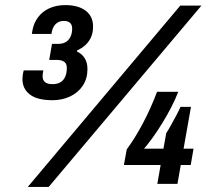

<svg xmlns="http://www.w3.org/2000/svg" viewBox="-20 -721 851 753"><path d="M89 12 687 -699H770L171 12ZM186 -328Q126 -328 97 -350.5Q68 -373 68 -411Q68 -417 69 -425Q70 -433 73 -445H150Q148 -435 147.5 -430Q147 -425 147 -422Q147 -407 156.5 -399Q166 -391 186 -391Q203 -391 215.5 -397.5Q228 -404 235 -418.5Q242 -433 242 -454Q242 -467 237 -473.5Q232 -480 223.5 -483Q215 -486 204 -486H173L184 -549H210Q224 -549 236 -555Q248 -561 255.5 -575Q263 -589 263 -609Q263 -624 254.5 -631.5Q246 -639 231 -639Q218 -639 208.5 -634Q199 -629 192.5 -619.5Q186 -610 183 -595L182 -588H105L107 -601Q112 -630 129 -653Q146 -676 173.5 -688.5Q201 -701 236 -701Q287 -701 316 -679Q345 -657 345 -617Q345 -592 336.5 -574Q328 -556 314 -543.5Q300 -531 282 -523V-519Q301 -510 312 -493Q323 -476 323 -450Q323 -413 305 -385.5Q287 -358 255.5 -343Q224 -328 186 -328ZM597 0 610 -74H466L477 -135Q510 -180 540.5 -237.5Q571 -295 596 -361H679Q668 -332 651.5 -300Q635 -268 615.5 -236.5Q596 -205 577.5 -179.5Q559 -154 545 -138H621L632 -199Q640 -211 650 -229Q660 -247 670.5 -266.5Q681 -286 688 -302H729L700 -138H739L728 -74H689L676 0Z"/></svg>

Font: Archivo SemiCondensed
Style: Bold Italic
Weight: 700
Width: 4
Italic angle: -10°
Designer: Hector Gatti
Foundry: Omnibus-Type
Version: Version 2.001